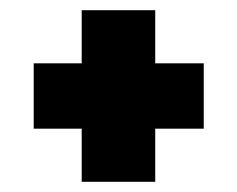

<svg xmlns="http://www.w3.org/2000/svg" viewBox="-20 -543 464 376"><path d="M379 -419H284V-523H140V-419H46V-291H140V-187H284V-291H379Z"/></svg>

Font: FIGSv2-sans-serif ExtraBold
Style: Regular
Weight: 800
Designer: Matt McInerney, Pablo Impallari, Rodrigo Fuenzalida,Mirko Velimirovic
Foundry: Matt McInerney, Pablo Impallari, Rodrigo Fuenzalida
Version: Version 4.021;hotconv 1.0.109;makeotfexe 2.5.65596